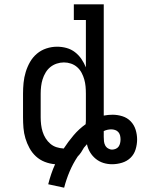

<svg xmlns="http://www.w3.org/2000/svg" viewBox="-20 -755 657 892"><path d="M278 117 204 101Q210 77 218 53.5Q226 30 236 8Q211 6 188 -3Q165 -12 147 -28.5Q129 -45 117 -67Q105 -89 98 -112.5Q91 -136 89 -160.5Q87 -185 87 -210V-320Q87 -345 89.5 -370.5Q92 -396 99.5 -420.5Q107 -445 119.5 -467Q132 -489 151.5 -505.5Q171 -522 195.5 -530Q220 -538 245 -538Q268 -538 289.5 -532Q311 -526 328.5 -512.5Q346 -499 358.5 -480.5Q371 -462 379 -442V-662H323V-735H462V-218Q472 -220 482.5 -221Q493 -222 503 -222Q526 -222 548.5 -215Q571 -208 587 -191.5Q603 -175 610 -152.5Q617 -130 617 -107Q617 -84 610 -61Q603 -38 586.5 -22Q570 -6 547 1Q524 8 501 8Q480 8 460.5 2Q441 -4 425 -17Q409 -30 398.5 -47.5Q388 -65 384 -85Q380 -81 377 -77Q374 -73 370 -69Q364 -58 357 -47.5Q350 -37 341 -28Q319 5 303.5 41.5Q288 78 278 117ZM276 -65Q297 -97 322 -126.5Q347 -156 378 -178Q378 -178 378 -178Q378 -178 378 -179Q379 -186 379 -194Q379 -202 379 -210V-320Q379 -337 377.5 -353.5Q376 -370 371.5 -386Q367 -402 359 -417Q351 -432 338.5 -443Q326 -454 310 -459.5Q294 -465 277 -465Q260 -465 243.5 -459.5Q227 -454 214 -443.5Q201 -433 192 -418Q183 -403 178 -387Q173 -371 171 -354Q169 -337 169 -320V-210Q169 -193 171 -176Q173 -159 178 -143Q183 -127 192 -112.5Q201 -98 214 -87Q227 -76 243 -71Q259 -66 276 -65ZM501 -60Q509 -60 517.5 -63.5Q526 -67 531 -74Q536 -81 538 -90Q540 -99 540 -107Q540 -116 538 -125Q536 -134 530 -141Q524 -148 515 -151Q506 -154 497 -154Q488 -154 479 -152Q470 -150 462 -146Q462 -139 462 -132.5Q462 -126 462 -119Q462 -109 463 -99Q464 -89 468.5 -80Q473 -71 482 -65.5Q491 -60 501 -60Z"/></svg>

Font: Iosevka Curly Slab Extended
Style: Regular
Weight: 400
Width: 7
Monospace: yes
Designer: Belleve Invis
Foundry: Belleve Invis
Version: Version 11.1.0; ttfautohint (v1.8.3)